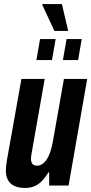

<svg xmlns="http://www.w3.org/2000/svg" viewBox="-20 -917 451 949"><path d="M104 12Q72 12 51 2Q30 -8 19.5 -27Q9 -46 9 -74Q9 -85 10.5 -98Q12 -111 14 -124L86 -527H201L136 -158Q135 -151 134 -145Q133 -139 133 -133Q133 -123 136 -114.5Q139 -106 146 -102Q153 -98 163 -98Q177 -98 189.5 -106.5Q202 -115 212 -130.5Q222 -146 229.5 -169Q237 -192 242 -221L296 -527H411L319 0H223V-65H219Q204 -39 186.5 -21.5Q169 -4 148.5 4Q128 12 104 12ZM160 -620 178 -724H255L237 -620ZM291 -620 309 -724H384L366 -620ZM249 -764 189 -893 190 -897H286L317 -764Z"/></svg>

Font: Archivo ExtraCondensed
Style: Bold Italic
Weight: 700
Width: 2
Italic angle: -10°
Designer: Hector Gatti
Foundry: Omnibus-Type
Version: Version 2.001